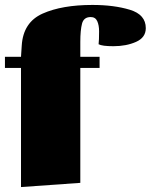

<svg xmlns="http://www.w3.org/2000/svg" viewBox="-21 -740 610 777"><path d="M64 17V-465H-1V-510H64L67 -556Q73 -650 151.5 -685Q230 -720 353 -720Q440 -720 504.5 -700.5Q569 -681 569 -626Q569 -588 529.5 -570.5Q490 -553 438 -553Q392 -553 378 -561Q380 -577 380 -613Q380 -638 372.5 -654.5Q365 -671 346 -671Q318 -671 311 -644.5Q304 -618 304 -570V-510H382V-465H304V0Z"/></svg>

Font: Sansita Black
Style: Regular
Weight: 900
Designer: Pablo Cosgaya
Foundry: Omnibus-Type
Version: Version 1.006; ttfautohint (v1.5)